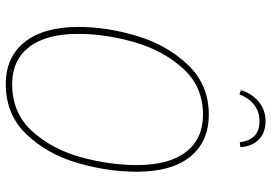

<svg xmlns="http://www.w3.org/2000/svg" viewBox="-157 -770 937 663"><g transform="rotate(90 311.5 -438.5)"><path d="M573 -443Q573 -341 542.5 -237Q512 -133 444 -61.5Q376 10 270 10Q177 10 125 -55.5Q73 -121 73 -241Q73 -340 104.5 -444Q136 -548 204.5 -619.5Q273 -691 376 -691Q469 -691 521 -627Q573 -563 573 -443ZM97 -240Q97 -129 142.5 -70.5Q188 -12 270 -12Q371 -12 433.5 -81.5Q496 -151 523 -250Q550 -349 550 -443Q550 -554 504.5 -612.5Q459 -671 376 -671Q279 -671 216.5 -602Q154 -533 125.5 -433.5Q97 -334 97 -240ZM291 -802Q303 -840 331.5 -863.5Q360 -887 399 -887Q439 -887 462.5 -863Q486 -839 488 -800L471 -798Q463 -866 399 -866Q366 -866 342.5 -848Q319 -830 306 -797Z"/></g></svg>

Font: Fira Sans Condensed Thin
Style: Italic
Weight: 250
Width: 3
Italic angle: -8°
Designer: Carrois Corporate & Edenspiekermann AG
Foundry: Carrois Corporate GbR & Edenspiekermann AG
Version: Version 4.203